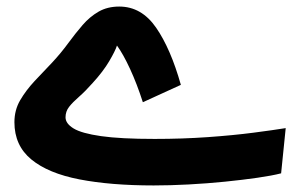

<svg xmlns="http://www.w3.org/2000/svg" viewBox="-20 -545 918 586"><path d="M449 21Q318 21 222.5 2.5Q127 -16 75.5 -58.5Q24 -101 24 -172Q24 -209 41.5 -239Q59 -269 85.5 -297.5Q112 -326 140 -355Q166 -383 188 -413Q210 -443 232 -468.5Q254 -494 281 -509.5Q308 -525 344 -525Q412 -525 456.5 -460.5Q501 -396 532 -286L416 -233Q398 -289 377 -334.5Q356 -380 337 -406Q332 -390 313.5 -358.5Q295 -327 263 -292Q240 -266 221 -249.5Q202 -233 191 -219Q180 -205 180 -187Q180 -168 204.5 -153Q229 -138 288.5 -129.5Q348 -121 452 -121Q537 -121 614.5 -126.5Q692 -132 753.5 -140Q815 -148 852 -154L838 -16Q811 -9 766 -2.5Q721 4 666.5 9.5Q612 15 555.5 18Q499 21 449 21Z"/></svg>

Font: Noto Sans Arabic UI Cn XBd
Style: Regular
Weight: 800
Width: 3
Designer: Monotype Design Team, Nadine Chahine and Nizar Qandah
Foundry: Monotype Imaging Inc.
Version: Version 2.010; ttfautohint (v1.8.4.7-5d5b)